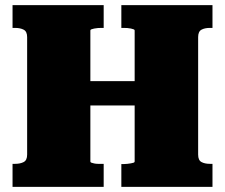

<svg xmlns="http://www.w3.org/2000/svg" viewBox="-20 -730 879 750"><path d="M184 -413H608V-318H184ZM29 0V-90H39Q59 -90 72.5 -97Q86 -104 86 -126V-585Q86 -607 72.5 -614Q59 -621 39 -621H29V-710H385V-621H377Q370 -621 362.5 -620.5Q355 -620 348 -618.5Q341 -617 337 -615.5Q333 -614 333 -611V-99Q333 -96 337 -94.5Q341 -93 348 -91.5Q355 -90 362.5 -90Q370 -90 377 -90H385V0ZM454 0V-89H462Q470 -89 477.5 -90Q485 -91 491.5 -92Q498 -93 502 -94.5Q506 -96 506 -99V-611Q506 -614 502 -615.5Q498 -617 491.5 -618.5Q485 -620 477.5 -620.5Q470 -621 462 -621H454V-710H810V-621H800Q780 -621 767 -614Q754 -607 754 -585V-126Q754 -104 767 -97Q780 -90 800 -90H810V0Z"/></svg>

Font: Roboto Serif 20pt Black
Style: Regular
Weight: 900
Version: Version 1.008